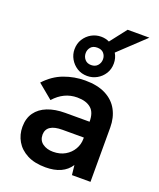

<svg xmlns="http://www.w3.org/2000/svg" viewBox="-154 -929 852 1032"><g transform="rotate(20 272.0 -413.0)"><path d="M274.5 -528.5Q241.5 -528.5 216.2 -544.5Q191 -560.5 176.5 -586Q162 -611.5 162 -640.5Q162 -674 178 -699.2Q194 -724.5 219.5 -738.8Q245 -753 274.5 -753Q300 -753 321.5 -742.5L394.5 -836.5H519L371.5 -697.5Q387 -672 387 -640.5Q387 -607.5 371 -582.2Q355 -557 329.5 -542.8Q304 -528.5 274.5 -528.5ZM274.5 -591Q298 -591 311.2 -606Q324.5 -621 324.5 -642Q324.5 -661.5 312 -676Q299.5 -690.5 274.5 -690.5Q250 -690.5 237.8 -675.8Q225.5 -661 225.5 -642Q225.5 -621 238.5 -606Q251.5 -591 274.5 -591ZM231.5 9.5Q168.5 9.5 126.2 -12.8Q84 -35 62.8 -71.8Q41.5 -108.5 41.5 -153Q41.5 -202 65.2 -235.2Q89 -268.5 131.8 -285.2Q174.5 -302 232.5 -302H371.5Q371.5 -355.5 344.5 -378Q317 -402 265.5 -402Q189.5 -402 134 -339.5L50 -409Q96.5 -459.5 154.5 -481Q212.5 -502.5 274 -502.5Q345.5 -502.5 392.8 -478Q440 -453.5 463.2 -410.2Q486.5 -367 486.5 -310.5V0H380.5L374.5 -55.5Q332.5 9.5 231.5 9.5ZM241.5 -83Q281 -83 310.2 -100Q339.5 -117 355.5 -144.8Q371.5 -172.5 371.5 -204V-211.5H249Q159 -211.5 157.5 -151Q157.5 -117.5 181.8 -100.2Q206 -83 241.5 -83Z"/></g></svg>

Font: Acari Sans Neue
Style: Bold
Weight: 700
Designer: Alfredo Marco Pradil (font), Cristiano Sobral (main changes)
Foundry: Hanken Design Co. (font), Cristiano Sobral (main changes)
Version: Version 2.459;March 19, 2022;FontCreator 14.0.0.2808 64-bit;